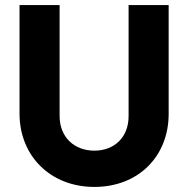

<svg xmlns="http://www.w3.org/2000/svg" viewBox="-20 -726 742 757"><path d="M352 11C526 11 645 -110 645 -277V-706H487V-268C487 -184 430 -132 352 -132C274 -132 215 -184 215 -269V-706H57V-278C57 -111 179 11 352 11Z"/></svg>

Font: MV Cash
Style: Bold
Weight: 700
Designer: Rodrigo Fuenzalida
Foundry: fragTYPE
Version: Version 1.100;Glyphs 3.1.2 (3151)